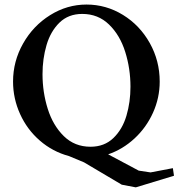

<svg xmlns="http://www.w3.org/2000/svg" viewBox="-20 -683 781 840"><path d="M512.7 125 347.7 27.3 282.2 0Q210 -19.5 154.3 -67.9Q98.6 -116.2 67.9 -184.1Q37.1 -252 37.1 -326.2Q37.1 -415 81.1 -492.7Q125 -570.3 199.2 -616.7Q273.4 -663.1 358.4 -663.1Q444.3 -663.1 518.1 -617.7Q591.8 -572.3 635.3 -494.6Q678.7 -417 678.7 -326.2Q678.7 -254.9 649.4 -189.9Q620.1 -125 568.4 -77.1Q516.6 -29.3 453.1 -7.8L586.9 63.5L638.7 71.3L736.3 52.7L741.2 85.9L574.2 136.7ZM550.8 -303.7Q550.8 -382.8 527.8 -456.1Q504.9 -529.3 457 -575.7Q409.2 -622.1 339.8 -622.1Q279.3 -622.1 240.2 -584Q201.2 -545.9 183.6 -485.8Q166 -425.8 166 -358.4Q166 -279.3 189 -206.5Q211.9 -133.8 259.3 -87.4Q306.6 -41 376 -41Q436.5 -41 476.1 -79.1Q515.6 -117.2 533.2 -176.8Q550.8 -236.3 550.8 -303.7Z"/></svg>

Font: Comprehension Dark
Style: Regular
Weight: 700
Designer: Alfredo Marco Pradil
Foundry: Alfredo Marco Pradil
Version: 1.0